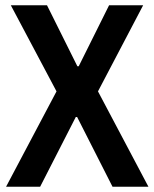

<svg xmlns="http://www.w3.org/2000/svg" viewBox="-20 -707 585 727"><path d="M3 0 194 -361 21 -687H158L273 -456H278L393 -687H522L351 -361L542 0H406L272 -264H267L132 0Z"/></svg>

Font: Archivo SemiBold Condensed
Style: Regular
Weight: 600
Width: 3
Version: Version 2.001